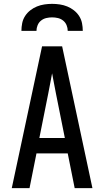

<svg xmlns="http://www.w3.org/2000/svg" viewBox="-20 -975 540 995"><path d="M41 0 198 -735H302L459 0H367L331 -180H169L133 0ZM316 -260 270 -490Q265 -516 260 -542Q255 -568 250 -595Q245 -568 240 -542Q235 -516 230 -490L184 -260ZM91 -815Q91 -835 95 -855Q99 -875 110 -892Q121 -909 137 -921.5Q153 -934 171.5 -941.5Q190 -949 210 -952Q230 -955 250 -955Q270 -955 290 -952Q310 -949 328.5 -941.5Q347 -934 363 -921.5Q379 -909 390 -892Q401 -875 405 -855Q409 -835 409 -815H331Q331 -830 325 -844.5Q319 -859 307 -868.5Q295 -878 280 -881.5Q265 -885 250 -885Q235 -885 220 -881.5Q205 -878 193 -868.5Q181 -859 175 -844.5Q169 -830 169 -815Z"/></svg>

Font: Iosevka Fixed Medium
Style: Regular
Weight: 500
Monospace: yes
Designer: Belleve Invis
Foundry: Belleve Invis
Version: Version 32.3.0